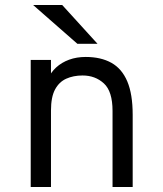

<svg xmlns="http://www.w3.org/2000/svg" viewBox="-20 -752 656 772"><path d="M103.5 0V-511H185V-415.5L172 -433Q184 -461 206 -481Q228 -501 258 -512Q288 -523 324.5 -523Q385.5 -523 427.8 -499.5Q470 -476 491.8 -424.8Q513.5 -373.5 513.5 -290.5V0H432.5V-306Q432.5 -384.5 397.8 -416.5Q363 -448.5 312 -448.5Q275 -448.5 246.2 -435.5Q217.5 -422.5 201.2 -392Q185 -361.5 185 -308V0ZM291 -576 113 -732H230L372 -576Z"/></svg>

Font: Overpass Mono Light
Style: Regular
Weight: 400
Monospace: yes
Version: Version 4.000